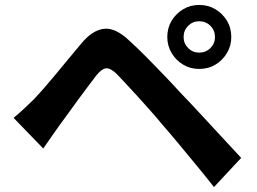

<svg xmlns="http://www.w3.org/2000/svg" viewBox="-20 -762 1040 777"><path d="M723 -612Q723 -586 741.5 -567.5Q760 -549 786 -549Q813 -549 831.5 -567.5Q850 -586 850 -612Q850 -639 831.5 -657.5Q813 -676 786 -676Q760 -676 741.5 -657.5Q723 -639 723 -612ZM657 -612Q657 -649 674.5 -678Q692 -707 721 -724.5Q750 -742 786 -742Q823 -742 852 -724.5Q881 -707 898.5 -678Q916 -649 916 -612Q916 -577 898.5 -547.5Q881 -518 852 -500.5Q823 -483 786 -483Q750 -483 721 -500.5Q692 -518 674.5 -547.5Q657 -577 657 -612ZM35 -285Q58 -304 76 -321Q94 -338 118 -361Q135 -379 157 -404Q179 -429 204.5 -460Q230 -491 257 -523.5Q284 -556 310 -587Q354 -640 401 -645.5Q448 -651 506 -595Q540 -564 575.5 -528Q611 -492 645.5 -456Q680 -420 710 -387Q744 -352 786.5 -306Q829 -260 873.5 -212Q918 -164 956 -123L846 -5Q813 -47 775 -93Q737 -139 701 -182.5Q665 -226 635 -260Q614 -286 587.5 -315.5Q561 -345 535 -374Q509 -403 487 -426Q465 -449 452 -463Q427 -487 409.5 -485.5Q392 -484 370 -457Q356 -438 336 -412Q316 -386 295 -357Q274 -328 254.5 -301Q235 -274 220 -254Q203 -230 186 -205.5Q169 -181 155 -161Z"/></svg>

Font: Noto Sans KR
Style: Bold
Weight: 700
Designer: Ryoko NISHIZUKA  (kana, bopomofo & ideographs); Paul D. Hunt (Latin, Greek & Cyrillic); Sandoll Communications , Soo-you
Foundry: Adobe
Version: Version 2.004-H2;hotconv 1.0.118;makeotfexe 2.5.65603